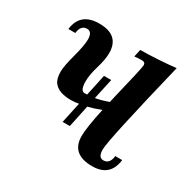

<svg xmlns="http://www.w3.org/2000/svg" viewBox="-118 -627 778 765"><g transform="rotate(30 271.0 -244.5)"><path d="M265.6 -231.9Q293.9 -236.8 325.2 -248.5Q328.1 -262.7 332 -278.3Q368.7 -429.2 368.7 -442.4Q368.7 -456.1 352.5 -456.1Q337.9 -456.1 318.8 -454.1L326.2 -488.3Q407.2 -489.3 488.3 -498Q395 -114.3 395 -69.8Q395 -33.7 418.5 -33.7Q447.3 -33.7 451.7 -72.3H483.4Q473.6 8.8 391.6 8.8Q295.4 8.8 295.4 -74.7Q295.4 -113.3 315.4 -206.1Q284.2 -193.8 256.3 -187L234.9 -85.4H201.7L222.2 -180.7Q205.1 -177.2 186 -177.2Q129.4 -177.2 107.4 -206.1Q94.7 -222.7 94.7 -255.9Q94.7 -280.3 109.9 -336.4Q125 -392.6 125 -419.9Q125 -455.6 101.1 -455.6Q72.8 -455.6 68.4 -417.5H36.6Q46.4 -498 133.3 -498Q225.6 -498 225.6 -415Q225.6 -386.2 212.9 -344Q200.2 -301.8 200.2 -272Q200.2 -228 220.2 -228Q226.1 -228 231.9 -228.5L252.9 -326.7H286.1Z"/></g></svg>

Font: Munson
Style: Italic
Weight: 400
Italic angle: -12°
Designer: Paul James MIller
Foundry: High-Logic / Made with FontCreator
Version: Version 2.10;May 5, 2019;FontCreator 11.5.0.2430 64-bit